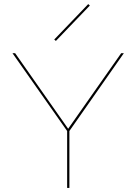

<svg xmlns="http://www.w3.org/2000/svg" viewBox="-20 -918 666 938"><path d="M253 -718 245 -725 411 -898 419 -891ZM319 -278V0H308V-278L41 -658H54L313 -289L572 -658H585Z"/></svg>

Font: Ysabeau Infant Hairline
Style: Regular
Weight: 100
Designer: Christian Thalmann (Catharsis Fonts)
Version: Version 0.003